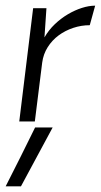

<svg xmlns="http://www.w3.org/2000/svg" viewBox="-35 -429 356 678"><path d="M282 -340Q252 -340 223.5 -330.5Q195 -321 172 -304Q149 -287 133.5 -262.5Q118 -238 114 -208L88 0H33L82 -400H129L122 -297Q137 -323 158.5 -343.5Q180 -364 204.5 -378.5Q229 -393 254 -401Q279 -409 301 -409ZM151 21 39 229H-15Q12 176 37.5 125Q63 74 89 21Z"/></svg>

Font: Josefin Sans
Style: Italic
Weight: 400
Italic angle: -7.5°
Designer: Santiago Orozco
Foundry: Typemade